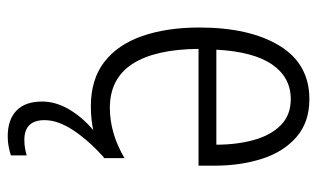

<svg xmlns="http://www.w3.org/2000/svg" viewBox="-178 -404 802 485"><g transform="rotate(90 222.5 -161.0)"><path d="M283 127Q283 178 333 178Q345 178 355.5 176Q366 174 372 172V212Q363 215 350.5 217.5Q338 220 324 220Q282 220 259 198Q236 176 236 133Q236 99 255.5 65.5Q275 32 308 4Q280 10 248 10Q180 10 136 -24Q92 -58 70.5 -120Q49 -182 49 -264Q49 -391 95 -466.5Q141 -542 230 -542Q288 -542 325.5 -509.5Q363 -477 380.5 -422.5Q398 -368 398 -303V-262H103Q104 -152 141 -95Q178 -38 252 -38Q316 -38 379 -75V-23L376 -22Q334 16 308.5 54.5Q283 93 283 127ZM230 -495Q175 -495 142.5 -448Q110 -401 105 -307H345Q345 -359 333 -402Q321 -445 295.5 -470Q270 -495 230 -495Z"/></g></svg>

Font: Noto Sans Gujarati UI Condensed Light
Style: Regular
Weight: 300
Width: 3
Designer: Jelle Bosma - Monotype Design Team, Universal Thirst
Foundry: Monotype Imaging Inc.
Version: Version 2.106; ttfautohint (v1.8.4.7-5d5b)